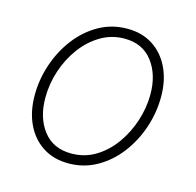

<svg xmlns="http://www.w3.org/2000/svg" viewBox="-88 -644 760 746"><g transform="rotate(15 292.5 -270.5)"><path d="M248.5 11.7Q189 11.7 145.3 -16.6Q101.6 -44.9 77.9 -95Q54.2 -145 54.2 -210.9Q54.2 -273.9 74.7 -335Q95.2 -396 132.8 -445.3Q170.4 -494.6 222.2 -523.9Q273.9 -553.2 336.4 -553.2Q395.5 -553.2 439 -525.1Q482.4 -497.1 506.3 -447Q530.3 -397 530.3 -331.1Q530.3 -267.6 509.8 -206.5Q489.3 -145.5 451.7 -96.2Q414.1 -46.9 362.3 -17.6Q310.5 11.7 248.5 11.7ZM249.5 -28.3Q303.2 -28.3 346.9 -54.9Q390.6 -81.5 422.1 -125.7Q453.6 -169.9 470.7 -223.1Q487.8 -276.4 487.8 -329.6Q487.8 -409.2 448 -461.2Q408.2 -513.2 335.4 -513.2Q283.7 -513.2 240 -487.3Q196.3 -461.4 164.1 -418Q131.8 -374.5 114.3 -321Q96.7 -267.6 96.7 -211.9Q96.7 -131.8 136.5 -80.1Q176.3 -28.3 249.5 -28.3Z"/></g></svg>

Font: Inter Extra Light
Style: Italic
Weight: 200
Italic angle: -9.39999°
Designer: Rasmus Andersson
Foundry: rsms
Version: Version 4.000;git-3c8e0fc